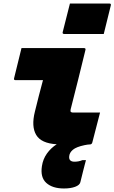

<svg xmlns="http://www.w3.org/2000/svg" viewBox="-20 -820 650 1090"><path d="M377 -800H601Q612 -800 609 -789L569 -627H345Q333 -627 336 -638ZM102 -547H457Q468 -547 465 -536Q444 -451 423.5 -367Q403 -283 381 -199Q379 -188 382 -185Q386 -181 394 -181H548Q537 -139 526 -96Q515 -53 504 -11Q501 0 490 0H489Q484 0 477 1Q470 2 460 4Q413 14 394 30Q375 46 373 66Q369 98 403 98Q427 98 448 89H468Q465 100 461.5 113.5Q458 127 452 150.5Q446 174 436 215Q432 231 406.5 240.5Q381 250 343 250Q278 250 243 218.5Q208 187 218 123Q224 83 246.5 51.5Q269 20 302 -1Q214 -6 185.5 -54Q157 -102 178 -186Q189 -231 200.5 -276Q212 -321 224 -365H68Q57 -365 60 -376Z"/></svg>

Font: Recursive Mn Lnr St Blk
Style: Italic
Weight: 900
Italic angle: -15°
Monospace: yes
Version: Version 1.079;hotconv 1.0.112;makeotfexe 2.5.65598; ttfautoh